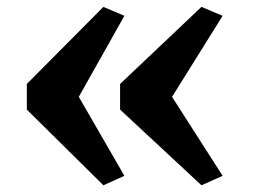

<svg xmlns="http://www.w3.org/2000/svg" viewBox="-20 -578 734 558"><path d="M280.5 -558 341.5 -532 209 -296.5 341.5 -67 280.5 -39.5 58 -259.5V-334ZM565.5 -558 627 -532 480 -296.5 627 -67 565.5 -39.5 329 -259.5V-334Z"/></svg>

Font: Merriweather 24pt SemiCondensed Black
Style: Regular
Weight: 900
Width: 4
Designer: Eben Sorkin
Foundry: Eben Sorkin
Version: Version 2.100